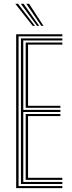

<svg xmlns="http://www.w3.org/2000/svg" viewBox="-20 -978 374 998"><path d="M64 0V-800H304V-789.2H76.5V-10.8H304V0ZM113.5 -43V-385.5H294V-374.8H125.8V-53.8H304V-43ZM88.8 -21.5V-778.5H304V-767.8H101V-406.8H294V-396H101V-32.2H304V-21.5ZM113.5 -417.5V-757H304V-746.2H125.8V-428.2H294V-417.5ZM150.2 -843.5 59.5 -958.2H74L161.8 -843.5ZM172.5 -843.5 88.2 -958.2H102.8L183.8 -843.5ZM194.8 -843.5 116.8 -958.2H131.2L206 -843.5Z"/></svg>

Font: Big Shoulders Inline Text Thin Light
Style: Regular
Weight: 300
Version: Version 2.002